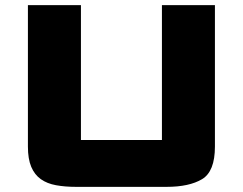

<svg xmlns="http://www.w3.org/2000/svg" viewBox="-20 -720 945 747"><path d="M88.6 -700H294.9V-175.4Q294.9 -175.4 294.9 -175.4Q294.9 -175.4 294.9 -175.4H610Q610 -175.4 610 -175.4Q610 -175.4 610 -175.4V-700H816.2V-149.7Q816.2 -52.7 766.1 -22.9Q716 7 627.8 7H276.1Q232.7 7 197.9 0.6Q163.2 -5.7 138.9 -22.9Q114.6 -40.1 101.6 -70.8Q88.6 -101.5 88.6 -149.7Z"/></svg>

Font: Science Gothic
Style: Regular
Weight: 400
Designer: Thomas Phinney, Vassil Kateliev, Brandon Buerkle
Foundry: Font Detective LLC
Version: Version 1.018